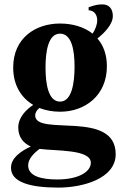

<svg xmlns="http://www.w3.org/2000/svg" viewBox="-20 -614 550 873"><path d="M40 -307C40 -226 77 -169 131 -137C101 -117 63 -82 63 -34C63 11 88 38 120 52C76 73 30 103 30 149C30 213 113 239 245 239C355 239 506 199 506 87C506 -117 140 8 140 -89C140 -103 149 -115 159 -123C187 -112 220 -106 253 -106C366 -106 466 -179 466 -313C466 -366 450 -408 423 -439C453 -463 493 -502 493 -541C493 -574 476 -594 446 -594C424 -594 412 -591 383 -581V-567C406 -567 422 -549 422 -522C422 -501 413 -480 401 -461C362 -492 309 -507 253 -507C140 -507 40 -440 40 -307ZM319 -311C319 -235 306 -152 253 -152C200 -152 187 -231 187 -307C187 -383 200 -461 253 -461C306 -461 319 -386 319 -311ZM393 126C393 167 337 202 241 202C170 202 108 188 108 138C108 109 133 83 160 63C233 73 393 64 393 126Z"/></svg>

Font: Berkshire Swash
Style: Regular
Weight: 700
Designer: Astigmatic (AOETI)
Foundry: Astigmatic (AOETI)
Version: Version 1.000